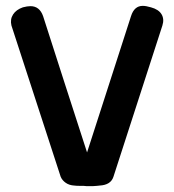

<svg xmlns="http://www.w3.org/2000/svg" viewBox="-20 -629 592 655"><path d="M275 6Q273 6 270 5.5Q267 5 264 5Q259 5 250 5Q241 5 233 4Q216 3 204 -5.5Q192 -14 187 -26L19 -542Q14 -563 24.5 -579.5Q35 -596 58 -604Q65 -606 72 -607Q79 -608 84 -608Q115 -608 127 -574L200 -347L277 -109L427 -574Q438 -609 467 -609Q478 -609 495 -604Q521 -597 531 -580.5Q541 -564 534 -542L367 -26Q358 2 320 4Q318 4 315.5 4.5Q313 5 311 5Q303 6 297 6Q291 6 286 6Z"/></svg>

Font: Gugi
Style: Regular
Weight: 400
Designer: HBKIM, TJKIM
Foundry: TAE System & Typefaces Co.
Version: Version 3.00